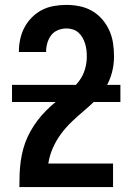

<svg xmlns="http://www.w3.org/2000/svg" viewBox="-20 -763 540 783"><path d="M59 0V-1Q59 -27 60 -53.5Q61 -80 64.5 -105.5Q68 -131 75 -156.5Q82 -182 93 -205.5Q104 -229 118.5 -251Q133 -273 150 -292.5Q167 -312 186.5 -329.5Q206 -347 227 -363Q248 -379 268 -396Q288 -413 303.5 -434Q319 -455 326.5 -480.5Q334 -506 334 -532Q334 -546 332.5 -559Q331 -572 327 -585Q323 -598 316.5 -609.5Q310 -621 300 -630Q290 -639 277 -643Q264 -647 251 -647Q233 -647 216 -640Q199 -633 188.5 -619Q178 -605 173 -587.5Q168 -570 168 -552V-551H57V-553Q57 -578 62.5 -603.5Q68 -629 80 -651.5Q92 -674 110.5 -692.5Q129 -711 151.5 -722.5Q174 -734 199.5 -738.5Q225 -743 251 -743Q278 -743 305 -737.5Q332 -732 355.5 -718.5Q379 -705 397 -684Q415 -663 426 -638.5Q437 -614 441 -586.5Q445 -559 445 -532Q445 -499 436.5 -467Q428 -435 411 -406.5Q394 -378 370 -354.5Q346 -331 321 -310Q296 -289 272 -266Q248 -243 228.5 -216.5Q209 -190 195.5 -159.5Q182 -129 177 -96H441V0ZM471 -347H29V-417H471Z"/></svg>

Font: Iosevka Curly
Style: Bold
Weight: 700
Monospace: yes
Designer: Belleve Invis
Foundry: Belleve Invis
Version: Version 22.1.2; ttfautohint (v1.8.4)